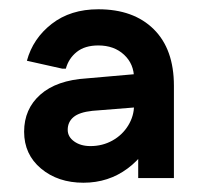

<svg xmlns="http://www.w3.org/2000/svg" viewBox="-20 -734 436 414"><path d="M160 -340Q105 -340 68.5 -370.5Q32 -401 32 -450Q32 -499 67 -530Q102 -561 167 -565L304 -577V-505L179 -495Q151 -492 138.5 -481.5Q126 -471 126 -454Q126 -439 140 -429Q154 -419 175 -419Q201 -419 222.5 -431Q244 -443 256.5 -463.5Q269 -484 269 -507V-565Q269 -596 247.5 -616Q226 -636 192 -636Q163 -636 145.5 -622Q128 -608 122 -586H114L38 -603Q51 -651 91.5 -682.5Q132 -714 192 -714Q268 -714 311.5 -671Q355 -628 355 -549V-350H278V-453L310 -448Q297 -402 255.5 -371Q214 -340 160 -340Z"/></svg>

Font: Fustat
Style: Bold
Weight: 700
Designer: Mohamed Gaber, Khaled Hosny, Laura Garcia Mut
Foundry: Kief Type Foundry, Alif Type Foundry, Hard Type Foundry
Version: Version 1.007